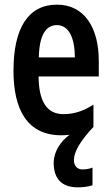

<svg xmlns="http://www.w3.org/2000/svg" viewBox="-20 -572 479 826"><path d="M298 116C298 81 327 32 382 -26V-122C337 -93 297 -81 253 -81C183 -81 147 -133 146 -243H405V-310C405 -453 343 -552 225 -552C102 -552 38 -452 38 -268C38 -102 96 10 244 10C256 10 268 9 279 8C241 36 211 80 211 129C211 193 242 234 315 234C335 234 361 231 378 225V149C370 153 350 157 336 157C313 157 298 143 298 116ZM225 -464C277 -464 302 -407 302 -325H147C149 -424 179 -464 225 -464Z"/></svg>

Font: Noto Sans Gurmukhi UI ExtraCondensed SemiBold
Style: Regular
Weight: 600
Width: 2
Designer: Jelle Bosma - Monotype Design Team
Foundry: Monotype Imaging Inc.
Version: Version 2.004